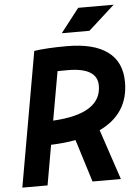

<svg xmlns="http://www.w3.org/2000/svg" viewBox="-60 -940 705 985"><g transform="rotate(-5 293.0 -447.0)"><path d="M14.6 0 136.7 -693.4Q202.6 -703.1 305.2 -703.1Q443.8 -703.1 515.1 -650.1Q586.4 -597.2 586.4 -493.7Q586.4 -330.6 435.5 -258.8L522 0H376L307.6 -219.2Q250 -208.5 180.7 -206.1L144.5 0ZM202.1 -328.6Q451.2 -342.3 451.2 -487.3Q451.2 -580.1 298.8 -580.1Q272 -580.1 246.6 -579.6ZM285.2 -771.5 380.4 -894H563L427.7 -771.5Z"/></g></svg>

Font: Cascadia Code PL
Style: Bold Italic
Weight: 700
Italic angle: -10°
Monospace: yes
Designer: Aaron Bell
Foundry: Saja Typeworks
Version: Version 2404.023; ttfautohint (v1.8.4)